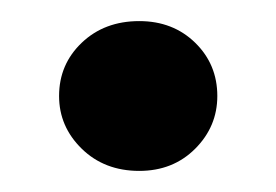

<svg xmlns="http://www.w3.org/2000/svg" viewBox="-20 -157 262 182"><path d="M112 5Q79 5 57.5 -16Q36 -37 36 -66Q36 -96 57.5 -116.5Q79 -137 112 -137Q144 -137 165 -116.5Q186 -96 186 -66Q186 -37 165 -16Q144 5 112 5Z"/></svg>

Font: DM Sans 9pt 36pt SemiBold
Style: Regular
Weight: 600
Version: Version 4.004;gftools[0.9.30]